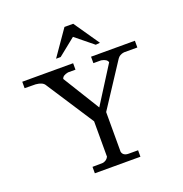

<svg xmlns="http://www.w3.org/2000/svg" viewBox="-165 -1114 1197 1259"><g transform="rotate(-20 433.0 -485.0)"><path d="M576 -790 606 -793 484 -970H423L300 -793H332L453 -890ZM489 -352 686 -653Q701 -676 733 -680H826V-727H520V-682H574Q614 -675 619 -652L457 -396L299 -652Q304 -675 343 -682H395V-727H40V-682L117 -681Q165 -677 179 -652L394 -322V-75Q381 -50 353 -46L282 -45V0H600V-45H535Q496 -45 489 -75Z"/></g></svg>

Font: Sawarabi Mincho
Style: Regular
Weight: 400
Version: Version 1.082; ttfautohint (v1.8.4.7-5d5b)